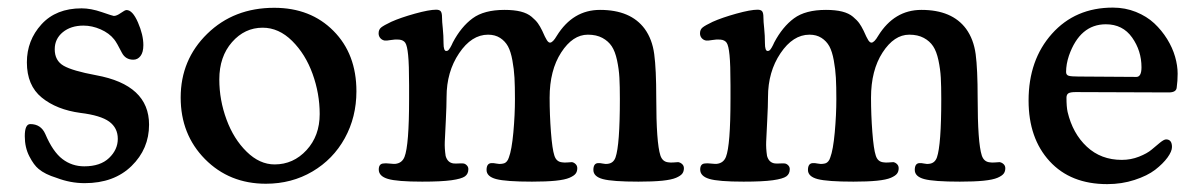

<svg xmlns="http://www.w3.org/2000/svg" viewBox="-20 -461 3101 495"><path d="M96.7 -115.7Q116.2 -69.8 140.9 -51Q165.5 -32.2 197.3 -32.2Q238.8 -32.2 261.2 -53.7Q283.7 -75.2 283.7 -103Q283.7 -131.3 261.5 -147.5Q239.3 -163.6 187.5 -169.9Q126 -178.2 87.6 -209.5Q49.3 -240.7 49.3 -300.3Q49.3 -356.9 86.9 -398.2Q124.5 -439.5 190.4 -439.5Q214.4 -439.5 242.7 -429.7Q271 -419.9 273.4 -419.9Q280.8 -419.9 291.5 -427.5Q302.2 -435.1 306.2 -435.1Q321.8 -435.1 335.7 -403.1Q349.6 -371.1 349.6 -344.7Q349.6 -326.2 342.3 -316.7Q335 -307.1 323.7 -307.1Q303.7 -307.1 294.4 -324.7Q280.8 -351.6 274.4 -359.4Q261.7 -375.5 239.5 -385.3Q217.3 -395 195.3 -395Q162.6 -395 141.8 -377.9Q121.1 -360.8 121.1 -334Q121.1 -304.7 144 -291.5Q167 -278.3 227.5 -267.1Q364.3 -242.2 364.3 -139.6Q364.3 -77.1 319.1 -33Q273.9 11.2 198.2 11.2Q161.6 11.2 126 -2.4Q95.7 -11.7 79.6 -25.4Q67.4 -35.2 55.7 -57.9Q43.9 -80.6 43.9 -109.9Q43.9 -141.1 58.1 -141.1Q85.4 -141.1 96.7 -115.7Z M445.8 -209.5Q445.8 -307.1 514.4 -374Q583 -440.9 687 -440.9Q780.8 -440.9 839.8 -381.3Q898.9 -321.8 898.9 -225.6Q898.9 -159.2 868.9 -104.7Q838.9 -50.3 785.4 -18.8Q731.9 12.7 665.5 12.7Q571.3 12.7 508.5 -50.8Q445.8 -114.3 445.8 -209.5ZM688 -37.1Q736.3 -37.1 770.3 -74Q804.2 -110.8 804.2 -167Q804.2 -219.7 785.9 -270.5Q767.6 -321.3 733.2 -355.5Q698.7 -389.6 657.2 -389.6Q610.8 -389.6 578.1 -352.3Q545.4 -314.9 545.4 -256.3Q545.4 -203.1 564 -152.8Q582.5 -102.5 616 -69.8Q649.4 -37.1 688 -37.1Z M1034.7 -206.1V-241.2Q1034.7 -294.9 1032.2 -319.1Q1029.8 -343.3 1024.9 -350.6Q1020 -357.9 1008.8 -358.9Q999.5 -359.9 988.3 -357.9Q977.1 -356 972.2 -356.4Q965.3 -357.4 960.7 -362.5Q956.1 -367.7 956.1 -375Q956.1 -384.8 962.6 -390.1Q969.2 -395.5 988.8 -404.8Q1012.7 -415.5 1049.6 -425.8Q1086.4 -436 1104.5 -436Q1113.3 -436 1116.5 -431.6Q1119.6 -427.2 1119.6 -416Q1119.6 -405.8 1121.6 -387.5Q1123.5 -369.1 1123.5 -349.6Q1123.5 -329.6 1130.4 -329.6Q1132.8 -329.6 1134.5 -330.6Q1136.2 -331.5 1137.9 -334Q1139.6 -336.4 1140.9 -338.4Q1142.1 -340.3 1144.3 -344.7Q1146.5 -349.1 1147.5 -351.6Q1168.9 -392.1 1198.5 -413.8Q1228 -435.5 1280.8 -435.5Q1305.2 -435.5 1322.5 -431.2Q1339.8 -426.8 1350.6 -417.7Q1361.3 -408.7 1366.7 -401.1Q1372.1 -393.6 1377.9 -381.8Q1385.7 -363.8 1389.9 -357.4Q1394 -351.1 1397.9 -351.1Q1405.3 -351.1 1415.5 -368.7Q1457 -435.5 1526.9 -435.5Q1606 -435.5 1642.1 -386.7Q1661.6 -359.9 1666.7 -321.3Q1671.9 -282.7 1671.9 -209Q1671.9 -92.8 1682.6 -60.1Q1688 -43.9 1703.1 -42.5Q1708.5 -41.5 1716.8 -42.2Q1725.1 -43 1728.5 -43Q1734.4 -42 1738.8 -37.8Q1743.2 -33.7 1743.2 -27.3Q1743.2 -19 1739 -13.4Q1734.9 -7.8 1723.1 -2.7Q1711.4 2.4 1687.3 4.9Q1663.1 7.3 1626 7.3Q1558.6 7.3 1534.2 0.7Q1509.8 -5.9 1509.8 -22.9Q1509.8 -40 1522 -40.5Q1525.9 -41 1534.2 -39.3Q1542.5 -37.6 1546.4 -38.6Q1561.5 -40 1566.9 -55.2Q1578.1 -87.4 1578.1 -205.6Q1578.1 -238.8 1576.9 -260.7Q1575.7 -282.7 1570.8 -305.7Q1565.9 -328.6 1557.1 -341.8Q1548.3 -355 1533 -363.3Q1517.6 -371.6 1495.6 -371.6Q1456.5 -371.6 1426.8 -325.7Q1397 -279.8 1397 -209Q1397 -165 1400.4 -120.6Q1403.8 -76.2 1409.2 -60.1Q1414.1 -43.9 1429.2 -42.5Q1434.6 -41.5 1442.9 -42.2Q1451.2 -43 1454.6 -43Q1460 -42 1464.1 -37.8Q1468.3 -33.7 1468.3 -27.3Q1468.3 -19 1464.1 -13.4Q1460 -7.8 1448.2 -2.7Q1436.5 2.4 1412.4 4.9Q1388.2 7.3 1351.6 7.3Q1284.2 7.3 1259.3 0.7Q1234.4 -5.9 1234.4 -22.9Q1234.4 -40 1247.1 -40.5Q1251 -41 1259.8 -39.3Q1268.6 -37.6 1272.5 -38.6Q1277.3 -39.1 1280.5 -40.3Q1283.7 -41.5 1286.9 -45.2Q1290 -48.8 1292 -55.2Q1299.3 -74.2 1303.5 -119.6Q1307.6 -165 1307.6 -205.6Q1307.6 -238.3 1306.4 -260.5Q1305.2 -282.7 1301 -305.4Q1296.9 -328.1 1289.6 -341.6Q1282.2 -355 1269.3 -363.3Q1256.3 -371.6 1238.3 -371.6Q1195.8 -371.6 1163.6 -323.7Q1131.3 -275.9 1131.3 -210.9Q1131.3 -189 1129.4 -150.6Q1127.4 -112.3 1126.7 -95.5Q1126 -78.6 1128.9 -59.1Q1133.8 -41.5 1149.4 -39.6Q1155.3 -39.1 1162.6 -39.6Q1169.9 -40 1174.3 -39.6Q1179.2 -39.1 1183.3 -34.9Q1187.5 -30.8 1187.5 -24.9Q1187.5 -12.7 1178.7 -6.3Q1169.9 0 1143.8 3.7Q1117.7 7.3 1068.4 7.3Q1003.4 7.3 980 0.2Q956.5 -6.8 956.5 -23.9Q956.5 -39.1 969.2 -39.6Q973.6 -40.5 984.6 -39.3Q995.6 -38.1 999.5 -38.6Q1016.6 -40.5 1022.9 -56.6Q1034.7 -86.4 1034.7 -206.1Z M1863.3 -206.1V-241.2Q1863.3 -294.9 1860.8 -319.1Q1858.4 -343.3 1853.5 -350.6Q1848.6 -357.9 1837.4 -358.9Q1828.1 -359.9 1816.9 -357.9Q1805.7 -356 1800.8 -356.4Q1793.9 -357.4 1789.3 -362.5Q1784.7 -367.7 1784.7 -375Q1784.7 -384.8 1791.3 -390.1Q1797.9 -395.5 1817.4 -404.8Q1841.3 -415.5 1878.2 -425.8Q1915 -436 1933.1 -436Q1941.9 -436 1945.1 -431.6Q1948.2 -427.2 1948.2 -416Q1948.2 -405.8 1950.2 -387.5Q1952.1 -369.1 1952.1 -349.6Q1952.1 -329.6 1959 -329.6Q1961.4 -329.6 1963.1 -330.6Q1964.8 -331.5 1966.6 -334Q1968.3 -336.4 1969.5 -338.4Q1970.7 -340.3 1972.9 -344.7Q1975.1 -349.1 1976.1 -351.6Q1997.6 -392.1 2027.1 -413.8Q2056.6 -435.5 2109.4 -435.5Q2133.8 -435.5 2151.1 -431.2Q2168.5 -426.8 2179.2 -417.7Q2189.9 -408.7 2195.3 -401.1Q2200.7 -393.6 2206.5 -381.8Q2214.4 -363.8 2218.5 -357.4Q2222.7 -351.1 2226.6 -351.1Q2233.9 -351.1 2244.1 -368.7Q2285.6 -435.5 2355.5 -435.5Q2434.6 -435.5 2470.7 -386.7Q2490.2 -359.9 2495.4 -321.3Q2500.5 -282.7 2500.5 -209Q2500.5 -92.8 2511.2 -60.1Q2516.6 -43.9 2531.7 -42.5Q2537.1 -41.5 2545.4 -42.2Q2553.7 -43 2557.1 -43Q2563 -42 2567.4 -37.8Q2571.8 -33.7 2571.8 -27.3Q2571.8 -19 2567.6 -13.4Q2563.5 -7.8 2551.8 -2.7Q2540 2.4 2515.9 4.9Q2491.7 7.3 2454.6 7.3Q2387.2 7.3 2362.8 0.7Q2338.4 -5.9 2338.4 -22.9Q2338.4 -40 2350.6 -40.5Q2354.5 -41 2362.8 -39.3Q2371.1 -37.6 2375 -38.6Q2390.1 -40 2395.5 -55.2Q2406.7 -87.4 2406.7 -205.6Q2406.7 -238.8 2405.5 -260.7Q2404.3 -282.7 2399.4 -305.7Q2394.5 -328.6 2385.7 -341.8Q2377 -355 2361.6 -363.3Q2346.2 -371.6 2324.2 -371.6Q2285.2 -371.6 2255.4 -325.7Q2225.6 -279.8 2225.6 -209Q2225.6 -165 2229 -120.6Q2232.4 -76.2 2237.8 -60.1Q2242.7 -43.9 2257.8 -42.5Q2263.2 -41.5 2271.5 -42.2Q2279.8 -43 2283.2 -43Q2288.6 -42 2292.7 -37.8Q2296.9 -33.7 2296.9 -27.3Q2296.9 -19 2292.7 -13.4Q2288.6 -7.8 2276.9 -2.7Q2265.1 2.4 2241 4.9Q2216.8 7.3 2180.2 7.3Q2112.8 7.3 2087.9 0.7Q2063 -5.9 2063 -22.9Q2063 -40 2075.7 -40.5Q2079.6 -41 2088.4 -39.3Q2097.2 -37.6 2101.1 -38.6Q2106 -39.1 2109.1 -40.3Q2112.3 -41.5 2115.5 -45.2Q2118.7 -48.8 2120.6 -55.2Q2127.9 -74.2 2132.1 -119.6Q2136.2 -165 2136.2 -205.6Q2136.2 -238.3 2135 -260.5Q2133.8 -282.7 2129.6 -305.4Q2125.5 -328.1 2118.2 -341.6Q2110.8 -355 2097.9 -363.3Q2085 -371.6 2066.9 -371.6Q2024.4 -371.6 1992.2 -323.7Q1960 -275.9 1960 -210.9Q1960 -189 1958 -150.6Q1956.1 -112.3 1955.3 -95.5Q1954.6 -78.6 1957.5 -59.1Q1962.4 -41.5 1978 -39.6Q1983.9 -39.1 1991.2 -39.6Q1998.5 -40 2002.9 -39.6Q2007.8 -39.1 2012 -34.9Q2016.1 -30.8 2016.1 -24.9Q2016.1 -12.7 2007.3 -6.3Q1998.5 0 1972.4 3.7Q1946.3 7.3 1897 7.3Q1832 7.3 1808.6 0.2Q1785.2 -6.8 1785.2 -23.9Q1785.2 -39.1 1797.9 -39.6Q1802.2 -40.5 1813.2 -39.3Q1824.2 -38.1 1828.1 -38.6Q1845.2 -40.5 1851.6 -56.6Q1863.3 -86.4 1863.3 -206.1Z M2849.1 -441.4Q2880.9 -441.4 2908.7 -430.2Q2936.5 -418.9 2955.8 -400.9Q2975.1 -382.8 2989 -360.4Q3002.9 -337.9 3009.5 -314.9Q3016.1 -292 3016.1 -271Q3016.1 -252.4 3013.7 -235.4Q3012.7 -222.7 2993.2 -222.7L2753.4 -223.6Q2739.7 -223.6 2734.6 -220.5Q2729.5 -217.3 2729.5 -209Q2729.5 -185.5 2732.4 -172.4Q2745.6 -116.7 2782 -82.8Q2818.4 -48.8 2872.1 -48.8Q2895.5 -48.8 2916.5 -57.1Q2937.5 -65.4 2949 -75.2Q2960.4 -85 2970.7 -93.3Q2981 -101.6 2986.3 -101.6Q3001.5 -101.6 3001.5 -82Q3001.5 -70.8 2990 -54.9Q2978.5 -39.1 2958.3 -23.4Q2938 -7.8 2905 2.9Q2872.1 13.7 2834.5 13.7Q2740.2 13.7 2686 -45.4Q2631.8 -104.5 2631.8 -201.7Q2631.8 -306.6 2692.1 -374Q2752.4 -441.4 2849.1 -441.4ZM2909.7 -262.7Q2922.9 -262.7 2922.9 -287.6Q2922.9 -330.1 2898.7 -364.3Q2874.5 -398.4 2831.1 -398.4Q2764.2 -398.4 2735.8 -317.4Q2728.5 -295.4 2728.5 -275.4Q2728.5 -267.6 2735.4 -265.6Q2742.2 -263.7 2760.3 -263.7Z"/></svg>

Font: Cooper* Medium
Style: Regular
Weight: 500
Designer: Owen Earl
Foundry: indestructible type*
Version: Version 0.001